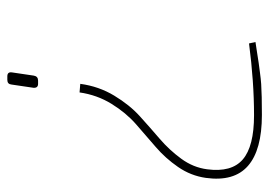

<svg xmlns="http://www.w3.org/2000/svg" viewBox="-128 -624 752 537"><g transform="rotate(90 248.5 -356.0)"><path d="M102 -676 98 -694Q107 -695 127.5 -698.5Q148 -702 156.5 -703Q165 -704 183 -706.5Q201 -709 215.5 -710Q230 -711 252.5 -711.5Q275 -712 302 -712Q400 -712 444.5 -673Q489 -634 478 -555Q472 -513 447.5 -477.5Q423 -442 391.5 -415Q360 -388 328 -360Q296 -332 271 -291.5Q246 -251 239 -202L215 -204Q222 -256 248 -299Q274 -342 305.5 -370.5Q337 -399 368.5 -426Q400 -453 424.5 -486.5Q449 -520 454 -559Q463 -627 426.5 -658.5Q390 -690 303 -690Q209 -690 102 -676ZM206 -86H215Q227 -86 226 -73L217 -12Q216 0 204 0H194Q181 0 183 -13L192 -74Q194 -86 206 -86Z"/></g></svg>

Font: Ezarion Thin
Style: Italic
Weight: 250
Italic angle: -8°
Designer: Natanael Gama
Version: Version 1.001;PS 001.001;hotconv 1.0.70;makeotf.lib2.5.58329